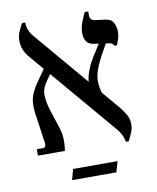

<svg xmlns="http://www.w3.org/2000/svg" viewBox="-82 -654 694 850"><g transform="rotate(-10 265.0 -228.5)"><path d="M437 7Q436 -4 428 -22Q420 -40 403 -59L74 -446Q65 -457 57.5 -475Q50 -493 50 -515Q50 -538 59 -557Q68 -576 75 -590H90V-584Q90 -574 95.5 -558Q101 -542 118 -522L439 -144Q454 -125 464 -107Q474 -89 474 -65Q474 -46 467 -29.5Q460 -13 450 7ZM43 0V-29H70Q80 -29 82.5 -37.5Q85 -46 81 -64L66 -170Q60 -205 61.5 -230.5Q63 -256 73 -278Q83 -300 100 -324L145 -388L168 -360L137 -315Q117 -287 118 -258.5Q119 -230 129 -195L155 -115Q166 -84 167.5 -56.5Q169 -29 164 0ZM371 -220 321 -278Q321 -301 332 -330.5Q343 -360 362 -391L401 -452L430 -446L395 -383Q378 -351 369.5 -325.5Q361 -300 361.5 -275.5Q362 -251 371 -220ZM462 -420Q459 -426 453 -430.5Q447 -435 433 -436L371 -445Q349 -448 339.5 -463Q330 -478 330 -499Q330 -528 341.5 -554.5Q353 -581 357 -590H373V-572Q373 -559 379.5 -554Q386 -549 396 -547L443 -541Q469 -537 478 -518Q487 -499 487 -481Q487 -460 480.5 -442.5Q474 -425 472 -420ZM173 133 186 85H386L372 133Z"/></g></svg>

Font: Frank Ruhl Libre
Style: Regular
Weight: 400
Designer: Yanek Iontef
Foundry: Fontef
Version: Version 6.004